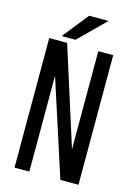

<svg xmlns="http://www.w3.org/2000/svg" viewBox="-129 -934 708 1002"><g transform="rotate(15 225.0 -433.0)"><path d="M318 -700H398.6V0H300.6L133.1 -517.9V0H53V-700H149.7L318 -169.9ZM112.9 -726.8 224.1 -866.4H328.9L188 -726.8Z"/></g></svg>

Font: League Mono Thin Condensed
Style: Regular
Weight: 100
Width: 1
Designer: Tyler Finck
Foundry: The League of Moveable Type / Tyler Finck
Version: Version 2.300;RELEASE